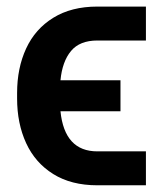

<svg xmlns="http://www.w3.org/2000/svg" viewBox="-20 -550 487 575"><path d="M417 -96.7V4.9H271.5Q193.4 4.9 139.4 -28.8Q85.4 -62.5 58.3 -121.3Q31.2 -180.2 31.2 -254.9V-271.5Q31.2 -346.2 58.3 -404.8Q85.4 -463.4 139.6 -496.8Q193.8 -530.3 271.5 -530.3H417V-428.7H271.5Q218.8 -428.7 192.6 -397.2Q166.5 -365.7 161.1 -309.6H340.8V-216.8H161.1Q173.3 -96.7 271.5 -96.7Z"/></svg>

Font: Pretendard GOV SemiBold
Style: Regular
Weight: 600
Designer: Base glyphs from Inter by Rasmus Andersson; Hangeul glyphs from Noto Sans CJK(Source Han Sans) by Jang Soo-young and Kan
Foundry: Kil Hyung-jin
Version: Version 1.309